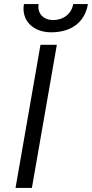

<svg xmlns="http://www.w3.org/2000/svg" viewBox="-20 -919 450 939"><path d="M56 0H136L258 -700H178ZM230 -761C335 -761 396 -816 410 -899H338C330 -852 291 -821 240 -821C194 -821 161 -852 169 -899H97C83 -816 145 -761 230 -761Z"/></svg>

Font: Fixel Display
Style: Italic
Weight: 400
Italic angle: -10°
Designer: AlfaBravo + MacPaw
Foundry: Kyrylo Tkachov, Marchela Mozhyna, Serhii Makarenko, Maria Weinstein, Zakhar Kryvoshyya
Version: Version 1.210;Glyphs 3.2 (3217)